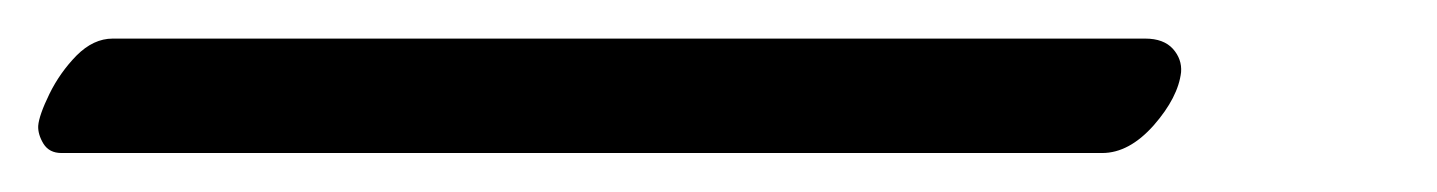

<svg xmlns="http://www.w3.org/2000/svg" viewBox="-138 108 741 99"><path d="M452.5 127.9Q462 127.9 466.8 133.2Q471.5 138.5 471 145.2Q469.5 158.2 456.9 172.6Q444.2 186.9 430.3 186.9H-106.3Q-112.6 186.9 -115.6 182.1Q-118.5 177.3 -118.3 172.9Q-117.9 167.5 -112.5 156.4Q-107.1 145.4 -98.5 136.6Q-89.8 127.9 -79.9 127.9Z"/></svg>

Font: EB Garamond
Style: Italic
Weight: 400
Italic angle: -17.2°
Designer: Georg Duffner and Octavio Pardo
Foundry: Georg Duffner
Version: Version 1.001